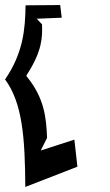

<svg xmlns="http://www.w3.org/2000/svg" viewBox="-36 -679 433 759"><path d="M-16 -365C52 -273 63 -137 64 60L270 -20L258 -127L125 -84L150 -134C147 -212 140 -290 71 -375L68 -379L71 -385C132 -479 132 -535 130 -583L109 -605L208 -609L202 -659L65 -658C64 -563 55 -468 -16 -365Z"/></svg>

Font: Charger Slice
Style: Regular
Weight: 400
Designer: Jasper
Foundry: Cannot Into Space Fonts
Version: Version 1.1